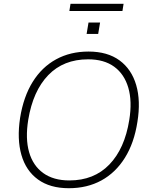

<svg xmlns="http://www.w3.org/2000/svg" viewBox="-20 -985 799 1013"><path d="M86 -363Q104 -475 152.5 -553Q201 -631 276 -672Q351 -713 447 -713Q547 -713 610.5 -666.5Q674 -620 698.5 -536.5Q723 -453 705 -342Q688 -231 639 -152.5Q590 -74 515 -33Q440 8 343 8Q244 8 180.5 -38Q117 -84 93 -167.5Q69 -251 86 -363ZM129 -353Q113 -254 133.5 -182.5Q154 -111 208 -72Q262 -33 346 -33Q476 -33 557 -117Q638 -201 662 -352Q678 -450 657 -522Q636 -594 582.5 -633Q529 -672 445 -672Q315 -672 234.5 -588.5Q154 -505 129 -353ZM346 -927 352 -965H632L626 -927ZM437 -806 447 -866H508L498 -806Z"/></svg>

Font: Mulish ExtraLight
Style: Italic
Weight: 200
Italic angle: -9°
Designer: Vernon Adams
Foundry: Vernon Adams
Version: Version 3.603